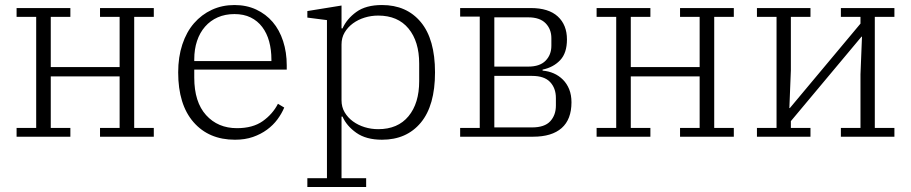

<svg xmlns="http://www.w3.org/2000/svg" viewBox="-20 -544 3625 764"><path d="M46 -35H124V-477H46V-512H260V-477H182V-277H456V-477H378V-512H592V-477H514V-35H592V0H378V-35H456V-240H182V-35H260V0H46Z M915 12Q811 12 750 -58Q689 -128 689 -256Q689 -317 705.5 -367Q722 -417 752 -451.5Q782 -486 823 -505Q864 -524 913 -524Q961 -524 999.5 -506Q1038 -488 1065 -456.5Q1092 -425 1106.5 -380.5Q1121 -336 1121 -284V-267H753V-235Q753 -138 800 -86Q847 -34 923 -34Q986 -34 1025.5 -62Q1065 -90 1086 -131L1111 -116Q1101 -92 1084 -69Q1067 -46 1042.5 -28Q1018 -10 986.5 1Q955 12 915 12ZM753 -301H1060V-307Q1060 -346 1051 -379Q1042 -412 1023.5 -436.5Q1005 -461 977.5 -474.5Q950 -488 913 -488Q876 -488 846.5 -475Q817 -462 796 -438Q775 -414 764 -381Q753 -348 753 -308Z M1203 165H1281V-464L1203 -474V-500L1339 -522V-431H1343Q1360 -469 1398 -496.5Q1436 -524 1500 -524Q1598 -524 1654.5 -456Q1711 -388 1711 -256Q1711 -124 1654.5 -56Q1598 12 1500 12Q1437 12 1398 -15.5Q1359 -43 1343 -80H1339V165H1437V200H1203ZM1485 -30Q1563 -30 1605.5 -81.5Q1648 -133 1648 -221V-291Q1648 -379 1605.5 -430.5Q1563 -482 1485 -482Q1457 -482 1431 -474Q1405 -466 1384.5 -451Q1364 -436 1351.5 -415Q1339 -394 1339 -367V-145Q1339 -118 1351.5 -97Q1364 -76 1384.5 -61Q1405 -46 1431 -38Q1457 -30 1485 -30Z M1811 -35H1889V-478H1811V-512H2092Q2163 -512 2199.5 -478.5Q2236 -445 2236 -387Q2236 -333 2209 -304.5Q2182 -276 2139 -267V-263Q2163 -261 2183.5 -252Q2204 -243 2220 -227Q2236 -211 2245 -188.5Q2254 -166 2254 -137Q2254 -69 2215 -34.5Q2176 0 2101 0H1811ZM2097 -37Q2147 -37 2169.5 -61.5Q2192 -86 2192 -124V-154Q2192 -193 2169 -217.5Q2146 -242 2097 -242H1947V-37ZM2082 -279Q2128 -279 2151 -302.5Q2174 -326 2174 -362V-392Q2174 -428 2151 -451.5Q2128 -475 2082 -475H1947V-279Z M2354 -35H2432V-477H2354V-512H2568V-477H2490V-277H2764V-477H2686V-512H2900V-477H2822V-35H2900V0H2686V-35H2764V-240H2490V-35H2568V0H2354Z M2992 -35H3070V-477H2992V-512H3205V-477H3127V-264L3121 -114H3123L3404 -450V-477H3326V-512H3539V-477H3461V-35H3539V0H3326V-35H3404V-248L3410 -398H3408L3127 -62V-35H3205V0H2992Z"/></svg>

Font: IBM Plex Serif Light
Style: Regular
Weight: 300
Designer: Mike Abbink, Paul van der Laan, Pieter van Rosmalen
Foundry: Bold Monday
Version: Version 3.001